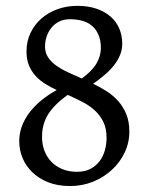

<svg xmlns="http://www.w3.org/2000/svg" viewBox="-20 -623 509 658"><path d="M134.3 -463.9Q134.3 -442.4 144.8 -426.5Q155.3 -410.6 172.9 -398.2Q190.4 -385.7 213.1 -375.2Q235.8 -364.7 260.3 -354Q295.9 -379.9 310.8 -405.8Q325.7 -431.6 325.7 -458Q325.7 -483.4 318.1 -502.2Q310.5 -521 296.9 -533.2Q283.2 -545.4 263.7 -551.3Q244.1 -557.1 220.2 -557.1Q198.2 -557.1 182.1 -548.8Q166 -540.5 155.5 -527.1Q145 -513.7 139.6 -497.1Q134.3 -480.5 134.3 -463.9ZM345.2 -150.9Q345.2 -183.1 333.7 -206.1Q322.3 -229 303.7 -245.6Q285.2 -262.2 261.2 -274.4Q237.3 -286.6 211.9 -297.9Q188.5 -280.8 171.9 -264.4Q155.3 -248 144.8 -231Q134.3 -213.9 129.2 -194.8Q124 -175.8 124 -153.8Q124 -128.4 132.3 -106.4Q140.6 -84.5 156.2 -68.4Q171.9 -52.2 194.1 -43.2Q216.3 -34.2 244.1 -34.2Q271 -34.2 290.3 -44.4Q309.6 -54.7 321.8 -71.3Q334 -87.9 339.6 -108.6Q345.2 -129.4 345.2 -150.9ZM423.3 -171.9Q423.3 -133.8 407.2 -100.1Q391.1 -66.4 363.3 -40.8Q335.4 -15.1 298.6 -0.2Q261.7 14.6 220.2 14.6Q178.2 14.6 146 2Q113.8 -10.7 91.3 -32.2Q68.8 -53.7 57.4 -81.3Q45.9 -108.9 45.9 -139.2Q45.9 -165.5 54.9 -190.2Q64 -214.8 80.8 -237.1Q97.7 -259.3 121.3 -278.8Q145 -298.3 174.3 -314.5Q153.3 -324.2 134.5 -335.9Q115.7 -347.7 101.6 -363.3Q87.4 -378.9 79.1 -399.2Q70.8 -419.4 70.8 -446.8Q70.8 -480.5 84.2 -509.3Q97.7 -538.1 121.1 -558.8Q144.5 -579.6 176.5 -591.3Q208.5 -603 245.1 -603Q281.7 -603 310.3 -593.3Q338.9 -583.5 358.6 -566.4Q378.4 -549.3 388.7 -525.4Q398.9 -501.5 398.9 -473.1Q398.9 -452.6 391.4 -434.3Q383.8 -416 370.6 -399.2Q357.4 -382.3 339.1 -366.7Q320.8 -351.1 299.3 -335.9Q323.7 -324.2 346.2 -309.8Q368.7 -295.4 385.7 -275.9Q402.8 -256.3 413.1 -231Q423.3 -205.6 423.3 -171.9Z"/></svg>

Font: Gentium Unicode
Style: Regular
Weight: 400
Version: Version 1.009